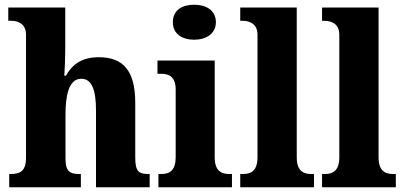

<svg xmlns="http://www.w3.org/2000/svg" viewBox="-20 -792 1711 812"><path d="M19 0H322V-56H318C277 -56 257 -65 257 -121V-306C257 -384 269 -459 324 -459C369 -459 386 -410 386 -325V0H613V-56H610C568 -56 552 -65 552 -126V-357C552 -492 502 -550 398 -550C319 -550 282 -513 259 -472H252C254 -499 256 -550 256 -599V-760H15V-704H28C48 -704 90 -697 90 -645V-124C90 -65 61 -56 24 -56H19Z M801 -624C851 -624 893 -649 893 -698C893 -749 851 -772 801 -772C750 -772 711 -749 711 -698C711 -649 750 -624 801 -624ZM650 0H961V-56H951C914 -56 888 -71 888 -127V-536H646V-480H662C697 -480 723 -465 723 -413V-128C723 -71 698 -56 661 -56H650Z M996 0H1308V-56H1297C1261 -56 1235 -71 1235 -127V-760H996V-704H1007C1027 -704 1069 -697 1069 -645V-127C1069 -71 1043 -56 1007 -56H996Z M1342 0H1654V-56H1643C1607 -56 1581 -71 1581 -127V-760H1342V-704H1353C1373 -704 1415 -697 1415 -645V-127C1415 -71 1389 -56 1353 -56H1342Z"/></svg>

Font: Noto Serif Sinhala SemiCondensed ExtraBold
Style: Regular
Weight: 800
Width: 4
Designer: Jelle Bosma - Monotype Design Team
Foundry: Monotype Imaging Inc.
Version: Version 2.007